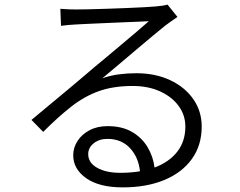

<svg xmlns="http://www.w3.org/2000/svg" viewBox="-20 -770 1040 831"><path d="M361.8 -103Q361.8 -65.4 400.6 -43.7Q439.5 -22 501 -22Q523.4 -22 544.9 -23.7Q566.4 -25.4 585.9 -28.8Q579.1 -90.3 542 -129.6Q504.9 -168.9 444.8 -168.9Q409.7 -168.9 385.7 -149.9Q361.8 -130.9 361.8 -103ZM241.2 -731.9Q257.3 -730.5 276.1 -729.7Q294.9 -729 309.1 -729Q324.7 -729 359.4 -729.7Q394 -730.5 438 -731.9Q481.9 -733.4 525.9 -735.1Q569.8 -736.8 604.5 -738.8Q639.2 -740.7 654.8 -742.2Q675.8 -744.1 686.5 -745.8Q697.3 -747.6 705.1 -750L748 -696.8Q735.4 -688 721.4 -678.2Q707.5 -668.5 693.8 -658.2Q675.8 -643.6 642.8 -616.2Q609.9 -588.9 570.3 -555.4Q530.8 -522 491.9 -489Q453.1 -456.1 422.9 -431.2Q459 -443.8 496.6 -448.5Q534.2 -453.1 569.8 -453.1Q652.3 -453.1 716.3 -423.1Q780.3 -393.1 816.7 -340.8Q853 -288.6 853 -222.2Q853 -141.1 810.5 -82Q768.1 -22.9 691.2 9Q614.3 41 511.2 41Q409.7 41 353.3 1.5Q296.9 -38.1 296.9 -98.1Q296.9 -130.9 315.4 -159.7Q334 -188.5 367.4 -206.3Q400.9 -224.1 445.8 -224.1Q508.3 -224.1 551.5 -199Q594.7 -173.8 618.9 -132.8Q643.1 -91.8 648.9 -44.9Q711.9 -68.4 747.1 -113.3Q782.2 -158.2 782.2 -222.2Q782.2 -272 752.9 -311.8Q723.6 -351.6 672.1 -374.8Q620.6 -397.9 554.2 -397.9Q469.7 -397.9 407 -375.2Q344.2 -352.5 288.1 -308.3Q231.9 -264.2 167 -199.2L116.2 -251Q147.9 -277.3 186 -309.1Q224.1 -340.8 262.5 -372.8Q300.8 -404.8 333.7 -432.6Q366.7 -460.4 388.2 -479Q409.2 -496.1 440.9 -522.7Q472.7 -549.3 507.8 -578.9Q543 -608.4 574 -634.8Q605 -661.1 624 -678.2Q607.9 -677.2 576.2 -676Q544.4 -674.8 505.1 -673.1Q465.8 -671.4 426.3 -669.7Q386.7 -668 355.2 -666.5Q323.7 -665 308.1 -664.1Q275.9 -662.6 244.1 -658.2Z"/></svg>

Font: Shanggu Mono N
Style: Regular
Weight: 350
Designer: GuiWonder
Version: Version 1.021